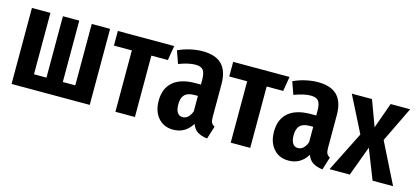

<svg xmlns="http://www.w3.org/2000/svg" viewBox="-51 -912 2813 1293"><g transform="rotate(15 1355.5 -265.0)"><path d="M596 0H51V-530H180V-102H267V-530H381V-102H468V-530H596Z M1026 -428H911V0H775V-428H650V-530H1043Z M1446 -76 1418 14Q1376 9 1350 -7.5Q1324 -24 1311 -59Q1265 16 1181 16Q1115 16 1076 -29Q1037 -74 1037 -148Q1037 -234 1090.5 -280Q1144 -326 1247 -326H1284V-358Q1284 -407 1268.5 -426.5Q1253 -446 1214 -446Q1169 -446 1099 -420L1068 -507Q1108 -526 1153 -536Q1198 -546 1238 -546Q1329 -546 1373 -501Q1417 -456 1417 -365V-134Q1417 -109 1423.5 -96.5Q1430 -84 1446 -76ZM1284 -139V-247H1260Q1214 -247 1192.5 -225.5Q1171 -204 1171 -159Q1171 -121 1184 -101.5Q1197 -82 1220 -82Q1262 -82 1284 -139Z M1830 -428H1715V0H1579V-428H1454V-530H1847Z M2250 -76 2222 14Q2180 9 2154 -7.5Q2128 -24 2115 -59Q2069 16 1985 16Q1919 16 1880 -29Q1841 -74 1841 -148Q1841 -234 1894.5 -280Q1948 -326 2051 -326H2088V-358Q2088 -407 2072.5 -426.5Q2057 -446 2018 -446Q1973 -446 1903 -420L1872 -507Q1912 -526 1957 -536Q2002 -546 2042 -546Q2133 -546 2177 -501Q2221 -456 2221 -365V-134Q2221 -109 2227.5 -96.5Q2234 -84 2250 -76ZM2088 -139V-247H2064Q2018 -247 1996.5 -225.5Q1975 -204 1975 -159Q1975 -121 1988 -101.5Q2001 -82 2024 -82Q2066 -82 2088 -139Z M2711 0H2568L2486 -208L2409 0H2268L2408 -279L2281 -530H2422L2488 -351L2552 -530H2688L2569 -284Z"/></g></svg>

Font: Fira Sans Compressed SemiBold
Style: Regular
Weight: 600
Width: 1
Designer: bBox Type GmbH & Carrois Corporate GbR & Edenspiekermann AG
Foundry: bBox Type GmbH & Carrois Corporate GbR & Edenspiekermann AG
Version: Version 4.301